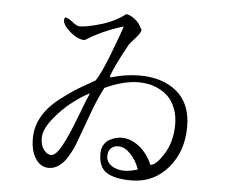

<svg xmlns="http://www.w3.org/2000/svg" viewBox="-53 -788 1025 870"><g transform="rotate(5 460.0 -353.5)"><path d="M425 -88Q425 -112 435.5 -129Q446 -146 462 -154Q478 -162 491 -165Q504 -168 515 -168Q557 -168 595 -138Q633 -108 655 -57Q680 -57 715.5 -114Q751 -171 751 -248Q751 -289 738.5 -321Q726 -353 707.5 -372Q689 -391 664 -403.5Q639 -416 616 -420.5Q593 -425 570 -425Q501 -425 417 -386Q390 -336 362 -258L315 -130Q310 -116 303 -101Q296 -86 281 -60.5Q266 -35 244 -19Q222 -3 197 -3Q160 -3 137 -38Q114 -73 114 -130Q114 -239 226 -322Q278 -362 325 -388L374 -416Q396 -446 433 -541.5Q470 -637 480 -671Q384 -642 309 -594Q277 -594 242.5 -624Q208 -654 208 -676Q208 -683 212 -689Q224 -689 246.5 -671.5Q269 -654 279 -654Q314 -654 377.5 -673Q441 -692 487 -728Q508 -724 524.5 -711Q541 -698 547 -688L562 -663Q561 -649 536 -621.5Q511 -594 510 -591Q459 -499 437 -441L441 -436Q510 -456 571 -456Q677 -456 741.5 -402Q806 -348 806 -243Q806 -130 740.5 -54.5Q675 21 575 21Q500 21 462.5 -2.5Q425 -26 425 -88ZM504 -128Q482 -128 469.5 -115Q457 -102 457 -80Q457 -53 481 -36.5Q505 -20 538 -20Q565 -20 600 -31Q586 -72 559 -100Q532 -128 504 -128ZM354 -356Q319 -339 275 -305Q231 -271 192.5 -222.5Q154 -174 154 -136Q154 -102 169.5 -82Q185 -62 202 -62Q224 -62 250 -109Q276 -156 310 -245.5Q344 -335 354 -356Z"/></g></svg>

Font: cwTeXMing
Style: Medium
Weight: 500
Version: Version 1.17